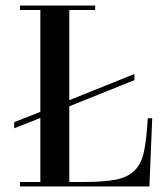

<svg xmlns="http://www.w3.org/2000/svg" viewBox="-20 -670 597 690"><path d="M52 -16H125V-246L31 -209V-231L125 -268V-634H52V-650H322V-634H229V-310L463 -404V-382L229 -288V-16H280Q353 -16 396.5 -24.5Q440 -33 464.5 -58Q489 -83 498 -128Q507 -173 511 -245H527L517 0H52Z"/></svg>

Font: Elsie
Style: Regular
Weight: 400
Designer: Alejandro Inler
Foundry: Alejandro Inler
Version: 1.001